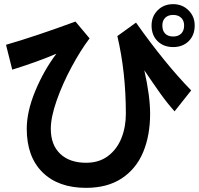

<svg xmlns="http://www.w3.org/2000/svg" viewBox="-20 -769 960 926"><path d="M815 -542Q769 -542 740 -570.5Q711 -599 711 -646Q711 -690 740.5 -719.5Q770 -749 815 -749Q859 -749 889 -719.5Q919 -690 919 -646Q919 -599 890 -570.5Q861 -542 815 -542ZM868 -646Q868 -669 854 -683Q840 -697 815 -697Q791 -697 777 -683.5Q763 -670 763 -646Q763 -621 776.5 -607Q790 -593 815 -593Q840 -593 854 -607Q868 -621 868 -646ZM822 -232Q787 -271 755.5 -315Q724 -359 676 -430Q704 -306 704 -220Q704 -116 670.5 -35.5Q637 45 567.5 91Q498 137 395 137Q261 137 185 62Q109 -13 109 -148Q109 -231 150 -330Q191 -429 252 -510Q164 -472 39 -433L9 -553Q145 -592 344 -665L412 -584Q369 -527 325.5 -446.5Q282 -366 253.5 -285Q225 -204 225 -148Q225 -70 270.5 -27Q316 16 395 16Q458 16 501 -16.5Q544 -49 565.5 -102.5Q587 -156 587 -220Q587 -421 546 -595L636 -660Q776 -462 902 -333Z"/></svg>

Font: LINE Seed Sans KR Bold
Style: Regular
Weight: 700
Designer: LINE BX Design & Sandoll Inc & Dalton Maag Ltd
Foundry: Sandoll Inc.
Version: Version 1.000